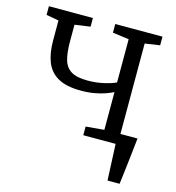

<svg xmlns="http://www.w3.org/2000/svg" viewBox="-109 -648 844 921"><g transform="rotate(15 313.0 -187.5)"><path d="M508.5 180Q507.5 157.5 506.5 135Q505.5 112.5 504.5 90Q503.5 67.5 502.5 45Q501.5 22.5 500.5 0L465.5 -52H595.5Q593 -29 590.2 -5.8Q587.5 17.5 585 40.8Q582.5 64 579.8 87.2Q577 110.5 574.2 133.8Q571.5 157 568.5 180ZM340 0V-43L431 -51V-238.5Q416.5 -231 393.5 -222.8Q370.5 -214.5 340.2 -209Q310 -203.5 272.5 -203.5Q201 -203.5 159.5 -226.8Q118 -250 100.2 -294.2Q82.5 -338.5 82.5 -401.5V-501L20.5 -512V-555H239V-512L162 -501V-416.5Q162 -363 171.8 -328Q181.5 -293 209.2 -275.8Q237 -258.5 291.5 -258.5Q334.5 -258.5 372.8 -267.5Q411 -276.5 431 -286.5V-501L350 -512V-555H584.5V-512L510.5 -501V-51L586.5 -43V0Z"/></g></svg>

Font: Merriweather 7pt Light
Style: Regular
Weight: 300
Designer: Eben Sorkin
Foundry: Eben Sorkin
Version: Version 2.200;gftools[0.9.31]